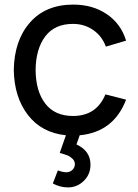

<svg xmlns="http://www.w3.org/2000/svg" viewBox="-20 -575 601 836"><path d="M298 -70Q400 -70 439 -164L529 -141Q475 0 327 14L313 54Q374 82 374 142Q374 184 345 212.5Q316 241 276 241Q242 241 210 224L232 167Q254 175 268 175Q285 175 295.5 164.5Q306 154 306 140Q306 126 295.5 116Q285 106 273.5 101.5Q262 97 240 91L267 14Q161 3 101.5 -74.5Q42 -152 40 -270Q42 -399 110.5 -477Q179 -555 299 -555Q384 -555 445.5 -513Q507 -471 529 -398L441 -372Q424 -418 385.5 -444.5Q347 -471 298 -471Q218 -471 177 -416.5Q136 -362 135 -270Q136 -177 177.5 -123.5Q219 -70 298 -70Z"/></svg>

Font: Manrope Medium
Style: Medium
Weight: 500
Designer: Mikhail Sharanda
Foundry: Mikhail Sharanda
Version: Version 4.000;hotconv 1.0.109;makeotfexe 2.5.65596